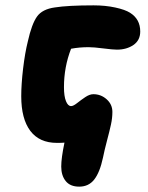

<svg xmlns="http://www.w3.org/2000/svg" viewBox="-20 -529 557 724"><path d="M278.8 174.8Q244.6 174.8 227.8 153.8Q210.9 132.8 210.9 99.1Q210.9 66.9 223.1 8.8Q215.3 9.8 194.8 9.8Q128.4 9.8 94.2 -35.6Q60.1 -81.1 60.1 -166Q60.1 -210.9 67.1 -270.5Q74.2 -330.1 85 -373Q99.6 -438.5 119.6 -466.6Q139.6 -494.6 187 -501Q236.3 -508.8 333 -508.8Q377.4 -508.8 414.6 -500.7Q451.7 -492.7 470.2 -481Q508.8 -457 508.8 -410.2Q508.8 -377 483.2 -359.4Q457.5 -341.8 420.9 -341.8Q406.2 -341.8 369.9 -346.4Q333.5 -351.1 314 -351.1Q279.3 -351.1 248 -345.2Q221.2 -276.4 221.2 -200.2Q221.2 -166 228.8 -147.5Q236.3 -128.9 248 -128.9Q256.3 -128.9 270.5 -140.1Q284.7 -151.4 301.3 -162.6Q317.9 -173.8 332 -173.8Q360.8 -173.8 382.3 -154.5Q403.8 -135.3 403.8 -106.9Q403.8 -84 398.4 -59.3Q393.1 -34.7 383.5 1.2Q374 37.1 368.2 65.9Q356.4 121.1 335.4 147.9Q314.5 174.8 278.8 174.8Z"/></svg>

Font: Shantell Sans Irregular
Style: Regular
Weight: 800
Designer: Stephen Nixon, Anya Danilova, Shantell Martin
Foundry: Arrow Type
Version: Version 1.006;[9816181b4]